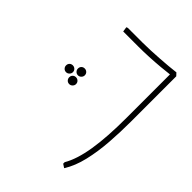

<svg xmlns="http://www.w3.org/2000/svg" viewBox="-56 -718 993 993"><g transform="rotate(-45 440.5 -221.5)"><path d="M473 0Q398 0 321.5 -5.5Q245 -11 177 -27Q109 -43 60 -74L73 -94H84Q140 -61 235.5 -45.5Q331 -30 473 -30H786V0ZM793 0 791 -20Q787 -52 783.5 -90.5Q780 -129 778 -169.5Q776 -210 776 -247V-358L803 -362L806 -354V-247Q806 -218 807.5 -187Q809 -156 811 -125Q813 -94 815.5 -66Q818 -38 821 -14L806 0ZM690 0V-30H796V0ZM690 0Q680 0 675 -5Q670 -10 670 -15Q670 -21 675 -25.5Q680 -30 690 -30ZM411 -338Q401 -338 393.5 -345.5Q386 -353 386 -363Q386 -374 393.5 -381Q401 -388 411 -388Q422 -388 429 -381Q436 -374 436 -363Q436 -353 429 -345.5Q422 -338 411 -338ZM475 -338Q465 -338 457.5 -345.5Q450 -353 450 -363Q450 -374 457.5 -381Q465 -388 475 -388Q486 -388 493 -381Q500 -374 500 -363Q500 -353 493 -345.5Q486 -338 475 -338ZM443 -393Q433 -393 425.5 -400.5Q418 -408 418 -418Q418 -429 425.5 -436Q433 -443 443 -443Q454 -443 461 -436Q468 -429 468 -418Q468 -408 461 -400.5Q454 -393 443 -393Z"/></g></svg>

Font: Fustat ExtraLight
Style: Regular
Weight: 250
Designer: Mohamed Gaber, Khaled Hosny, Laura Garcia Mut
Foundry: Kief Type Foundry, Alif Type Foundry, Hard Type Foundry
Version: Version 1.007